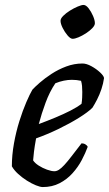

<svg xmlns="http://www.w3.org/2000/svg" viewBox="-20 -757 441 777"><path d="M153 0Q143 0 125.5 -7Q108 -14 89 -26Q70 -38 53.5 -53Q37 -68 28 -84Q28 -129 36.5 -176.5Q45 -224 58.5 -267Q72 -310 86.5 -343.5Q101 -377 111 -394Q121 -405 141 -422.5Q161 -440 188.5 -458Q216 -476 248 -488Q280 -500 314 -500Q330 -500 350 -489Q370 -478 385 -464Q400 -450 401 -441Q398 -419 390.5 -396.5Q383 -374 373 -354.5Q363 -335 354 -321Q336 -303 299 -280Q262 -257 216.5 -235Q171 -213 126 -197Q120 -164 117.5 -143Q115 -122 114 -108Q121 -97 136.5 -87Q152 -77 170 -70.5Q188 -64 200 -64Q209 -64 218.5 -70Q228 -76 240.5 -89.5Q253 -103 269.5 -124.5Q286 -146 310 -177Q319 -177 326 -172.5Q333 -168 335 -163Q326 -138 311 -109.5Q296 -81 273.5 -56Q251 -31 221 -15.5Q191 0 153 0ZM137 -255Q172 -268 204.5 -281.5Q237 -295 264.5 -309Q292 -323 310 -337Q312 -350 312.5 -362Q313 -374 313 -385Q313 -398 312 -409Q311 -420 308 -430Q299 -432 290 -433Q281 -434 271 -434Q255 -434 238 -430.5Q221 -427 204 -420Q181 -386 164.5 -341.5Q148 -297 137 -255ZM274 -600Q265 -600 253.5 -613.5Q242 -627 233.5 -644Q225 -661 225 -673Q225 -682 236 -693Q247 -704 263 -714Q279 -724 294.5 -730.5Q310 -737 318 -737Q328 -737 338.5 -723.5Q349 -710 356.5 -692.5Q364 -675 364 -663Q364 -654 353.5 -643Q343 -632 327.5 -622Q312 -612 297.5 -606Q283 -600 274 -600Z"/></svg>

Font: Texturina Medium
Style: Italic
Weight: 500
Italic angle: -11°
Designer: Guillermo Torres Carreño
Foundry: Omnibus-Type
Version: Version 1.002